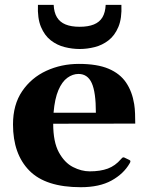

<svg xmlns="http://www.w3.org/2000/svg" viewBox="-20 -759 612 793"><path d="M313.5 14.2Q168.5 14.2 101.1 -54.4Q33.7 -123 33.7 -245.1Q33.7 -326.7 71.5 -382.3Q109.4 -438 171.4 -466.6Q233.4 -495.1 305.7 -495.1Q381.3 -495.1 428.5 -475.1Q475.6 -455.1 500.7 -418Q525.9 -380.9 534.2 -329.1Q537.1 -311.5 537.8 -290Q538.6 -268.6 538.6 -248.5L199.7 -248Q199.7 -172.9 223.1 -129.9Q246.6 -86.9 281.5 -69.1Q316.4 -51.3 350.6 -51.3Q394.5 -51.3 425.3 -62.7Q456.1 -74.2 479.5 -101.6Q481.9 -104 484.6 -106.9Q487.3 -109.9 492.2 -108.9L513.7 -98.6Q518.6 -96.7 518.6 -92.8Q518.6 -90.8 517.8 -88.9Q517.1 -86.9 515.6 -84.5Q490.7 -41 440.7 -13.4Q390.6 14.2 313.5 14.2ZM201.2 -293.5H376Q376 -378.4 358.9 -416Q341.8 -453.6 304.2 -453.6Q280.3 -453.6 258.3 -437.7Q236.3 -421.9 221.2 -386.7Q206.1 -351.6 201.2 -293.5ZM309.1 -556.6Q278.3 -556.6 247.1 -564.5Q215.8 -572.3 189.9 -592.3Q164.1 -612.3 149.2 -647.9Q134.3 -683.6 136.7 -738.8H201.7Q203.1 -707.5 215.3 -687.5Q227.5 -667.5 250.7 -658Q273.9 -648.4 309.1 -648.4Q344.2 -648.4 367.7 -658Q391.1 -667.5 403.1 -687.5Q415 -707.5 416.5 -738.8H481.4Q483.9 -683.6 469 -647.9Q454.1 -612.3 428.2 -592.3Q402.3 -572.3 371.1 -564.5Q339.8 -556.6 309.1 -556.6Z"/></svg>

Font: Gelasio
Style: Bold
Weight: 700
Designer: Eben Sorkin
Foundry: Eben Sorkin
Version: Version 1.008